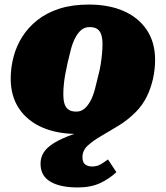

<svg xmlns="http://www.w3.org/2000/svg" viewBox="-20 -574 728 843"><path d="M158 145Q158 118 171.5 96Q185 74 217 54Q249 34 305.5 14Q362 -6 449 -28L432 0Q407 7 378.5 10.5Q350 14 318 14Q231 14 165.5 -14.5Q100 -43 63.5 -97.5Q27 -152 27 -229Q27 -277 39.5 -324.5Q52 -372 78 -413Q104 -454 144.5 -486Q185 -518 241 -536Q297 -554 370 -554Q458 -554 523 -525.5Q588 -497 624.5 -442.5Q661 -388 661 -311Q661 -269 651.5 -227Q642 -185 623.5 -148Q605 -111 576 -82Q541 -47 501 -22.5Q461 2 424.5 23Q388 44 365 65.5Q342 87 342 116Q342 138 353.5 147.5Q365 157 385 157Q407 157 424.5 146Q442 135 454 126L491 182Q460 211 419.5 230Q379 249 321 249Q244 249 201 223.5Q158 198 158 145ZM411 -240Q418 -266 422 -291Q426 -316 428 -339Q430 -362 430 -381Q430 -404 425 -420.5Q420 -437 408 -446Q396 -455 373 -455Q352 -455 337 -442.5Q322 -430 310.5 -408Q299 -386 291.5 -358Q284 -330 277 -299Q271 -273 266.5 -248Q262 -223 260 -200.5Q258 -178 258 -158Q258 -136 263 -119Q268 -102 280.5 -93Q293 -84 315 -84Q336 -84 351 -97Q366 -110 377.5 -131.5Q389 -153 396.5 -181.5Q404 -210 411 -240Z"/></svg>

Font: Roboto Serif 20pt Black
Style: Italic
Weight: 900
Italic angle: -10°
Version: Version 1.008